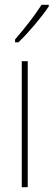

<svg xmlns="http://www.w3.org/2000/svg" viewBox="-20 -783 224 803"><path d="M184 -756V-763H154C120 -711 88 -671 43 -618V-606H57C96 -643 151 -707 184 -756ZM96 0V-527H71V0Z"/></svg>

Font: Noto Sans Arabic ExtCond Thin
Style: Regular
Weight: 100
Width: 2
Designer: Monotype Design Team, Nadine Chahine, Nizar Qandah and Khaled Hosny
Foundry: Monotype Imaging Inc.
Version: Version 2.012